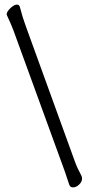

<svg xmlns="http://www.w3.org/2000/svg" viewBox="-20 -756 390 833"><path d="M10 -690Q9 -691 9 -694Q9 -705 25 -720.5Q41 -736 54 -736Q64 -736 67 -723Q78 -680 91 -645L305 -55Q315 -27 333 6Q336 12 336 19Q336 33 323 45Q310 57 297 57Q284 57 280 44L262 -10L254 -32L38 -625Q32 -642 10 -690Z"/></svg>

Font: Iansui 0.93
Style: Regular
Weight: 400
Designer: But Ko / Fontworks Inc.
Foundry: zi-hi.com / Fontworks Inc.
Version: Version 0.931